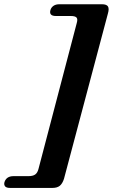

<svg xmlns="http://www.w3.org/2000/svg" viewBox="-107 -773 539 918"><path d="M76.8 35.6 260.1 -663.3Q265.5 -681.5 259 -689Q252.4 -696.5 231.3 -696.5H160.5Q126 -696.5 134.2 -725.1Q137.7 -737.3 148.6 -745Q159.5 -752.7 177.4 -752.7H379.7Q402.8 -752.7 409.2 -742.1Q415.6 -731.4 409.1 -708.9L199 81.7Q191.7 104.6 179.1 115.1Q166.5 125.5 143.5 125.5H-58.9Q-76.8 125.5 -82.9 117.6Q-89 109.7 -85.5 97.4Q-76.1 69.2 -42.3 69.2H28.9Q49.6 69.2 60.7 61.7Q71.8 54.2 76.8 35.6Z"/></svg>

Font: Fraunces
Style: Italic
Weight: 900
Italic angle: -16°
Version: Version 1.000;[0bf87f6ff]